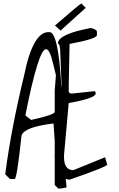

<svg xmlns="http://www.w3.org/2000/svg" viewBox="-20 -1014 679 1098"><path d="M264.2 -830.1Q336.9 -828.1 339.8 -158.2L360.8 58.1L327.1 64H313L293 43.9V-206.1L286.1 -307.1H279.8Q118.2 -287.1 103 -238.8Q77.1 6.8 64 9.8H37.1L9.8 -17.1Q43 -273.9 118.2 -584Q169.9 -839.8 264.2 -830.1ZM125 -354 158.2 -328.1Q293 -357.9 293 -374V-496.1L299.8 -584L283.2 -651.9Q264.2 -732.9 243.2 -732.9Q200.2 -732.9 125 -354ZM500 -854Q534.2 -844.7 534.2 -833V-813Q534.2 -792 377.9 -762.7L373 -526.9V-492.7Q373 -479 392.1 -479L521 -492.7L526.9 -485.8V-479Q526.9 -452.1 373 -424.8L346.2 -127.9V-114.7Q346.2 -41 399.9 -41L581.1 -114.7L592.8 -73.7Q602.1 -64 378.9 13.2Q313 13.2 292 -122.1L325.2 -412.1L305.2 -445.8Q332 -497.1 332 -526.9L325.2 -697.8Q325.2 -765.1 311 -765.1Q311 -818.8 500 -854ZM326.2 -838.9 294.4 -868.2Q434.1 -989.3 445.3 -994.1L470.2 -969.2Z"/></svg>

Font: Loved by the King
Style: Regular
Weight: 400
Designer: Kimberly Geswein
Foundry: Kimberly Geswein
Version: Version 1.002 2006